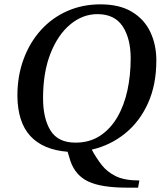

<svg xmlns="http://www.w3.org/2000/svg" viewBox="-20 -689 760 883"><path d="M615 174H565Q446 174 386.5 146Q327 118 304 52L291 9Q178 0 119.5 -63.5Q61 -127 60 -249Q60 -340 88.5 -417Q117 -494 168 -550.5Q219 -607 289 -638Q359 -669 442 -669Q530 -669 587 -634.5Q644 -600 671.5 -541.5Q699 -483 699 -411Q699 -299 660.5 -214Q622 -129 555 -75Q488 -21 403 -1V1Q423 38 448 70Q473 102 513 121.5Q553 141 621 141ZM327 -33Q392 -33 440 -64.5Q488 -96 519.5 -150Q551 -204 566 -273.5Q581 -343 581 -420Q581 -512 544 -568Q507 -624 428 -624Q360 -624 303 -576.5Q246 -529 212 -442.5Q178 -356 178 -237Q178 -144 212.5 -88.5Q247 -33 327 -33Z"/></svg>

Font: STIX Two Text Medium
Style: Italic
Weight: 500
Italic angle: -12°
Designer: Ross Mills, John Hudson & Paul Hanslow, Tiro Typeworks Ltd; with prior portions MicroPress Inc. and Coen Hoffman, Elsevi
Foundry: Tiro Typeworks Ltd
Version: Version 2.13 b171